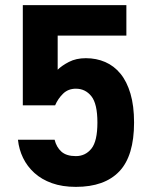

<svg xmlns="http://www.w3.org/2000/svg" viewBox="-20 -720 590 749"><path d="M276 9Q223 9 182.5 -5.5Q142 -20 114 -45.5Q86 -71 70 -104Q54 -137 50 -175H193Q200 -146 219.5 -128.5Q239 -111 276 -111Q313 -111 336.5 -140Q360 -169 360 -242Q360 -315 336.5 -344.5Q313 -374 276 -374Q246 -374 226 -354.5Q206 -335 195 -309H69V-700H473V-581H205V-448Q221 -464 249 -478.5Q277 -493 315 -493Q356 -493 390.5 -478Q425 -463 450 -432.5Q475 -402 489 -354.5Q503 -307 503 -242Q503 -112 445.5 -51.5Q388 9 276 9Z"/></svg>

Font: Golos UI
Style: Bold
Weight: 700
Designer: A.Korolkova, Vitaly Kuzmin
Foundry: ParaType Ltd
Version: Version 2.000